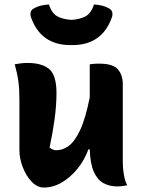

<svg xmlns="http://www.w3.org/2000/svg" viewBox="-20 -830 640 860"><path d="M104 -548Q168 -548 200.5 -520.5Q233 -493 233 -413Q233 -358 224.5 -296Q216 -234 202 -169Q217 -157 233 -157Q260 -157 287 -176Q314 -195 338.5 -246.5Q363 -298 382 -394V-542Q396 -544 404.5 -544.5Q413 -545 424 -545Q486 -545 508 -519.5Q530 -494 530 -453V-101Q530 -76 535 -47Q540 -18 550 0Q539 2 527.5 3.5Q516 5 505 5Q470 5 443 -10Q416 -25 400 -61Q384 -97 382 -161H376Q358 -112 326.5 -73.5Q295 -35 256.5 -12.5Q218 10 176 10Q147 10 122 -16Q97 -42 82 -81Q67 -120 67 -158V-383Q67 -431 62.5 -464.5Q58 -498 46 -542Q61 -545 74.5 -546.5Q88 -548 104 -548ZM300 -741Q337 -743 362.5 -756.5Q388 -770 401 -810Q420 -809 438 -804.5Q456 -800 472 -790Q481 -784 483 -773.5Q485 -763 481 -752Q437 -628 304 -628H296Q163 -628 119 -752Q115 -763 117 -773.5Q119 -784 128 -790Q144 -800 162 -804.5Q180 -809 199 -810Q212 -770 237.5 -756.5Q263 -743 300 -741Z"/></svg>

Font: Recursive Sn Csl St XBd
Style: Regular
Weight: 800
Version: Version 1.085;hotconv 1.1.0;makeotfexe 2.6.0; ttfautohint (v